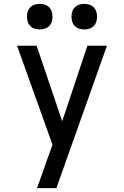

<svg xmlns="http://www.w3.org/2000/svg" viewBox="-20 -971 640 991"><path d="M171 0Q185 -38 198.5 -76Q212 -114 225 -152L251 -224L68 -735H169L301 -345L431 -735H532Q467 -551 401.5 -367.5Q336 -184 271 0ZM312 -119 310 -123 306 -134ZM415 -819Q402 -819 389 -823Q376 -827 366.5 -836.5Q357 -846 353 -859Q349 -872 349 -885Q349 -898 353 -911Q357 -924 366.5 -933.5Q376 -943 389 -947Q402 -951 415 -951Q428 -951 441 -947Q454 -943 463.5 -933.5Q473 -924 477 -911Q481 -898 481 -885Q481 -872 477 -859Q473 -846 463.5 -836.5Q454 -827 441 -823Q428 -819 415 -819ZM185 -819Q172 -819 159 -823Q146 -827 136.5 -836.5Q127 -846 123 -859Q119 -872 119 -885Q119 -898 123 -911Q127 -924 136.5 -933.5Q146 -943 159 -947Q172 -951 185 -951Q198 -951 211 -947Q224 -943 233.5 -933.5Q243 -924 247 -911Q251 -898 251 -885Q251 -872 247 -859Q243 -846 233.5 -836.5Q224 -827 211 -823Q198 -819 185 -819Z"/></svg>

Font: Iosevka Aile Medium
Style: Regular
Weight: 500
Designer: Belleve Invis
Foundry: Belleve Invis
Version: Version 27.3.5; ttfautohint (v1.8.4)